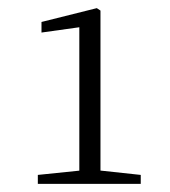

<svg xmlns="http://www.w3.org/2000/svg" viewBox="-20 -912 417 472"><path d="M73 -460V-482L180 -493H224L326 -482V-460ZM175 -460V-845L82 -832V-858L218 -892L227 -886V-460Z"/></svg>

Font: Noto Serif HK ExtraLight
Style: Regular
Weight: 200
Designer: Ryoko NISHIZUKA 西塚涼子 (kana & ideographs); Frank Grießhammer (Latin, Greek & Cyrillic); Wenlong ZHANG 张文龙 (bopomofo); San
Foundry: Adobe
Version: Version 2.002-H1;hotconv 1.1.0;makeotfexe 2.6.0